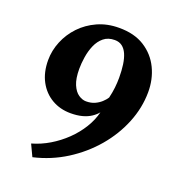

<svg xmlns="http://www.w3.org/2000/svg" viewBox="-140 -857 873 980"><g transform="rotate(20 297.0 -367.0)"><path d="M148.5 19.5 118.5 -44Q168 -58 213 -85Q258 -112 295.5 -148.2Q333 -184.5 359.2 -227Q385.5 -269.5 396.5 -314.5Q383.5 -298.5 363.8 -285.5Q344 -272.5 316.8 -265.2Q289.5 -258 254.5 -258Q197 -258 151.8 -284.5Q106.5 -311 80.5 -359.5Q54.5 -408 54.5 -474Q54.5 -526 75 -576Q95.5 -626 133 -665.5Q170.5 -705 223 -728.8Q275.5 -752.5 339 -752.5Q422 -753 478 -717.5Q534 -682 562.5 -623Q591 -564 590.5 -493.5Q590 -409 556.8 -326.8Q523.5 -244.5 463.8 -174.2Q404 -104 323.8 -53.2Q243.5 -2.5 148.5 19.5ZM308 -342Q334.5 -342 354.5 -351Q374.5 -360 389.2 -373.5Q404 -387 412.5 -400.5Q420 -431.5 423 -459.2Q426 -487 426 -513.5Q426 -552 421.5 -583.8Q417 -615.5 407 -638.5Q397 -661.5 380.5 -674Q364 -686.5 340 -686.5Q303.5 -686.5 280 -667Q256.5 -647.5 243.2 -617Q230 -586.5 224.5 -551.5Q219 -516.5 219 -486.5Q219 -433.5 232.5 -401.8Q246 -370 266.8 -356Q287.5 -342 308 -342Z"/></g></svg>

Font: Merriweather 20pt Black
Style: Italic
Weight: 900
Italic angle: -7.8°
Version: Version 2.101